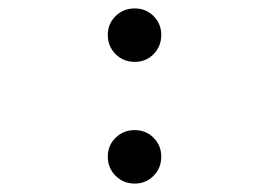

<svg xmlns="http://www.w3.org/2000/svg" viewBox="-20 -495 640 456"><path d="M236 -412Q236 -438.5 254.5 -456.8Q273 -475 300 -475Q326.5 -475 344.8 -456.8Q363 -438.5 363 -412Q363 -385 344.8 -366.5Q326.5 -348 300 -348Q273 -348 254.5 -366.5Q236 -385 236 -412ZM236 -123Q236 -149.5 254.5 -167.8Q273 -186 300 -186Q326.5 -186 344.8 -167.8Q363 -149.5 363 -123Q363 -96 344.8 -77.5Q326.5 -59 300 -59Q273 -59 254.5 -77.5Q236 -96 236 -123Z"/></svg>

Font: JuliaMono Italic
Style: Regular
Weight: 400
Italic angle: -9°
Monospace: yes
Designer: cormullion
Foundry: corm
Version: Version 0.049; ttfautohint (v1.8.4)